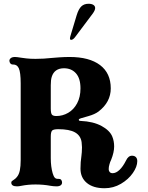

<svg xmlns="http://www.w3.org/2000/svg" viewBox="-20 -981 788 1021"><path d="M408 -84Q408 -120 413 -152Q414 -160 415 -171.5Q416 -183 416 -198Q416 -207 414 -225Q409 -260 379 -277Q349 -294 290 -294Q264 -294 257 -286.5Q250 -279 250 -254V-140Q250 -95 260 -60Q265 -43 271.5 -36Q278 -29 290 -30H292Q301 -30 305.5 -24.5Q310 -19 310 -10Q310 -1 302.5 4.5Q295 10 280 10Q272 10 263 9Q254 8 248 7Q211 0 169 0Q129 0 94 7Q81 10 70 10Q40 10 40 -10Q40 -15 43.5 -18Q47 -21 55.5 -26.5Q64 -32 70 -40Q81 -53 85.5 -75Q90 -97 90 -130V-538Q90 -596 80 -618Q71 -638 50 -638H48Q40 -638 35 -644Q30 -650 30 -658Q30 -666 37.5 -672Q45 -678 60 -678Q69 -678 93 -674Q99 -673 119.5 -670.5Q140 -668 169 -668Q212 -668 257 -673Q267 -674 295 -676Q323 -678 350 -678Q455 -678 512 -635Q569 -592 569 -511Q569 -438 504 -388Q484 -373 450 -363.5Q416 -354 410 -352Q399 -349 399 -344Q399 -338 409 -338Q476 -335 520 -311Q564 -287 577 -255Q587 -231 587 -202Q587 -171 571 -131Q565 -119 562 -107Q558 -94 558 -81Q558 -72 563.5 -66Q569 -60 579 -60Q597 -60 615.5 -77.5Q634 -95 650 -127Q662 -153 682 -153Q695 -153 702.5 -145.5Q710 -138 710 -124Q710 -95 686.5 -61Q663 -27 623 -3.5Q583 20 536 20Q476 20 442 -8Q408 -36 408 -84ZM280 -364Q313 -364 342.5 -381Q372 -398 390 -431.5Q408 -465 408 -511Q408 -564 384 -591Q360 -618 320 -618Q295 -618 278.5 -606.5Q262 -595 255 -572Q250 -556 250 -528V-404Q250 -379 256 -371.5Q262 -364 280 -364ZM352 -778 354 -788 388 -901Q398 -933 412.5 -947Q427 -961 451 -961Q467 -961 476.5 -955Q486 -949 486 -938Q486 -927 474 -910L381 -786Q369 -769 358 -769Q352 -769 352 -778Z"/></svg>

Font: Raigarh
Style: Bold
Weight: 700
Designer: jaikishan Patel
Foundry: MagicType
Version: Version 1.000